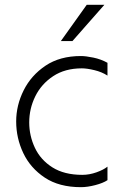

<svg xmlns="http://www.w3.org/2000/svg" viewBox="-20 -765 524 795"><path d="M280 -595H232L339 -745H412ZM315 10Q225 10 165.5 -29.5Q106 -69 76.5 -131Q47 -193 47 -262Q47 -329 78 -391Q109 -453 168.5 -493Q228 -533 315 -533Q335 -533 366.5 -526.5Q398 -520 425 -505V-452Q402 -467 371 -474.5Q340 -482 319 -482Q249 -482 200 -449.5Q151 -417 126 -366Q101 -315 101 -258Q101 -203 124.5 -153Q148 -103 197 -72Q246 -41 321 -41Q350 -41 379.5 -51.5Q409 -62 425 -75V-19Q407 -7 374.5 1.5Q342 10 315 10Z"/></svg>

Font: LXGW 975 Gothic SC 200W
Style: Regular
Weight: 200
Version: Version 2.01;February 25, 2021